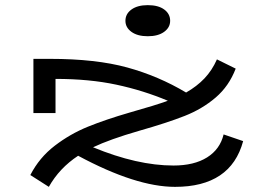

<svg xmlns="http://www.w3.org/2000/svg" viewBox="-20 -713 1031 747"><path d="M926 -164Q878 14 661 14Q509 14 284 -107Q211 -59 170 14L98 -32Q133 -100 193 -146Q253 -192 322 -220Q391 -248 484 -275Q587 -304 633 -321Q538 -361 433 -383.5Q328 -406 196 -406V-273H110V-484H174Q353 -484 475 -450.5Q597 -417 704 -353Q746 -377 775.5 -408Q805 -439 824 -482L897 -446Q871 -378 819 -333.5Q767 -289 698.5 -262Q630 -235 521 -204Q407 -171 342 -140Q514 -69 655 -69Q735 -69 785.5 -100.5Q836 -132 850 -190ZM468 -632Q468 -659 491.5 -676Q515 -693 555 -693Q596 -693 619 -676Q642 -659 642 -632Q642 -606 618.5 -589Q595 -572 555 -572Q515 -572 491.5 -589Q468 -606 468 -632Z"/></svg>

Font: BioRhyme Expanded
Style: Regular
Weight: 400
Width: 7
Designer: Aoife Mooney
Foundry: Aoife Mooney Type
Version: Version 1.001